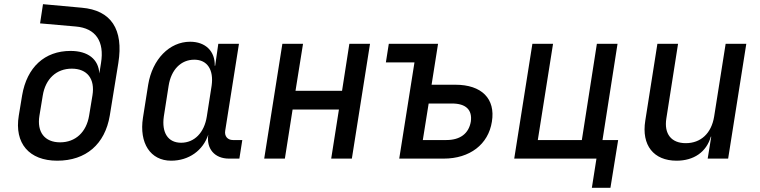

<svg xmlns="http://www.w3.org/2000/svg" viewBox="-20 -760 3640 920"><path d="M254 10C392 10 483 -69 506 -206L547 -458C573 -620 512 -711 372 -723L186 -740L172 -648L343 -633C439 -625 481 -561 464 -458L456 -408C452 -476 402 -516 318 -516C194 -516 109 -438 86 -303L70 -206C48 -73 120 10 254 10ZM268 -78C194 -78 156 -127 169 -206L185 -303C198 -382 250 -431 324 -431C398 -431 436 -382 423 -303L407 -206C394 -127 342 -78 268 -78Z M800 10C885 10 953 -39 978 -115C968 -48 1008 0 1077 0H1127L1141 -89H1096C1071 -89 1055 -107 1059 -133L1125 -550H1026L1011 -445H1009C1011 -514 965 -560 891 -560C792 -560 710 -476 690 -354L665 -196C646 -74 701 10 800 10ZM848 -76C785 -76 754 -124 765 -202L788 -349C800 -426 847 -474 911 -474C973 -474 1005 -426 994 -349L971 -202C959 -124 911 -76 848 -76Z M1246 0H1345L1382 -235H1604L1567 0H1666L1753 -550H1654L1619 -325H1396L1432 -550H1333Z M1893 0H2106C2231 0 2320 -68 2337 -177C2355 -287 2288 -354 2162 -354H2048L2079 -550H1843L1829 -461H1966ZM2006 -89 2034 -264H2146C2212 -264 2244 -234 2236 -177C2226 -120 2185 -89 2119 -89Z M2816 140H2905L2942 -89H2867L2939 -550H2840L2768 -89H2557L2630 -550H2531L2444 0H2838Z M3222 10C3305 10 3365 -32 3386 -105H3388L3371 0H3469L3556 -550H3457L3402 -202C3389 -121 3338 -74 3266 -74C3197 -74 3161 -118 3173 -193L3229 -550H3130L3072 -182C3053 -64 3112 10 3222 10Z"/></svg>

Font: JetBrains Mono Medium
Style: Italic
Weight: 436
Italic angle: -9°
Monospace: yes
Designer: Philipp Nurullin, Konstantin Bulenkov
Foundry: JetBrains
Version: Version 2.305